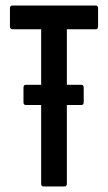

<svg xmlns="http://www.w3.org/2000/svg" viewBox="-20 -675 391 695"><path d="M73 -295Q65 -295 65 -305V-357Q65 -368 73 -368H275Q283 -368 283 -357V-305Q283 -295 275 -295H221H128ZM138 0Q129 0 129 -10V-569H25Q16 -569 16 -580V-645Q16 -655 25 -655H327Q335 -655 335 -645V-580Q335 -569 327 -569H222V-10Q222 0 213 0Z"/></svg>

Font: Sofia Sans Extra Condensed SemiBold
Style: Regular
Weight: 600
Designer: Botio Nikoltchev, Ani Petrova
Foundry: lettersoup
Version: Version 4.101